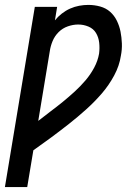

<svg xmlns="http://www.w3.org/2000/svg" viewBox="-50 -548 570 783"><path d="M-30 215 92 -520H183L174 -465Q186 -480 202 -492.5Q218 -505 236 -513Q254 -521 273 -524.5Q292 -528 310 -528Q335 -528 358.5 -521.5Q382 -515 399 -500Q416 -485 426.5 -463.5Q437 -442 441.5 -419Q446 -396 447 -371Q448 -346 443 -321Q437 -280 415.5 -240Q394 -200 364.5 -166Q335 -132 301 -101.5Q267 -71 231.5 -43Q196 -15 159.5 12Q123 39 86 65L61 215ZM106 -55Q131 -75 156.5 -94Q182 -113 206.5 -133Q231 -153 254.5 -174.5Q278 -196 298.5 -220Q319 -244 334 -272Q349 -300 354 -329Q357 -352 354.5 -374Q352 -396 341.5 -413.5Q331 -431 311 -439.5Q291 -448 269 -448Q248 -448 226.5 -440.5Q205 -433 189 -417Q173 -401 164.5 -380.5Q156 -360 153 -339Z"/></svg>

Font: Iosevka SS04 Medium
Style: Italic
Weight: 500
Italic angle: -9°
Monospace: yes
Designer: Belleve Invis
Foundry: Belleve Invis
Version: Version 19.0.0; ttfautohint (v1.8.4)